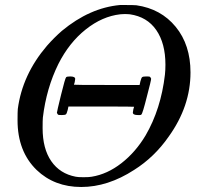

<svg xmlns="http://www.w3.org/2000/svg" viewBox="-20 -724 803 766"><path d="M459 -704H476Q514 -704 524 -703Q622 -689 681 -617Q740 -545 740 -435Q740 -300 653 -179Q596 -97 515 -46Q410 22 304 22Q197 22 126 -46Q50 -120 50 -244Q50 -279 51 -289Q69 -426 167 -541Q195 -573 227 -601Q338 -693 459 -704ZM640 -466Q640 -551 603.5 -604Q567 -657 498 -667Q496 -667 489.5 -667.5Q483 -668 479 -668Q475 -668 468.5 -667.5Q462 -667 460 -667Q388 -659 322 -606.5Q256 -554 213 -469Q165 -372 151 -255Q150 -245 150 -213Q150 -131 184.5 -81Q219 -31 282 -19Q290 -17 313 -17Q337 -17 346 -19Q408 -29 464.5 -73Q521 -117 561 -184Q622 -289 638 -426Q640 -444 640 -466ZM510 -275Q510 -277 512 -288L515 -298Q515 -299 384 -299H253L250 -285Q246 -270 243 -268Q240 -265 227 -265Q215 -265 212.5 -266Q210 -267 207 -274Q207 -278 223.5 -345.5Q240 -413 244 -416Q247 -419 260 -419Q280 -419 280 -409Q280 -407 278 -396L275 -386Q275 -385 406 -385H537L540 -399Q544 -414 547 -416Q550 -419 563 -419Q575 -419 577.5 -418Q580 -417 583 -410Q583 -403 566 -339Q549 -271 544 -267Q542 -265 538 -265H530Q510 -265 510 -275Z"/></svg>

Font: MathJax_Math
Style: Regular
Weight: 400
Version: Version 1.1